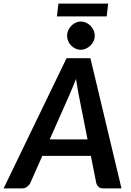

<svg xmlns="http://www.w3.org/2000/svg" viewBox="-60 -1046 730 1066"><path d="M426 -272 377 -519.5Q374 -536.5 370 -559Q366 -581.5 362 -608Q352 -581.5 342.5 -559Q333 -536.5 325.5 -519L216 -272ZM614.5 0H514Q497 0 487.8 -8.2Q478.5 -16.5 474.5 -29.5L444.5 -180.5H175L108 -29.5Q102.5 -18 90.2 -9Q78 0 62 0H-40L309.5 -723H442ZM264.5 -1026H540.5L532.5 -955H256ZM466 -847.5Q466 -831.5 459.2 -817.2Q452.5 -803 441.5 -792.5Q430.5 -782 416.5 -775.8Q402.5 -769.5 387.5 -769.5Q373 -769.5 359.5 -775.8Q346 -782 335.5 -792.5Q325 -803 318.8 -817.2Q312.5 -831.5 312.5 -847.5Q312.5 -863.5 319 -877.8Q325.5 -892 336 -903Q346.5 -914 360.2 -920.2Q374 -926.5 388.5 -926.5Q403.5 -926.5 417.5 -920.2Q431.5 -914 442.2 -903.2Q453 -892.5 459.5 -878.2Q466 -864 466 -847.5Z"/></svg>

Font: Lato 2
Style: Bold Italic
Weight: 700
Italic angle: -7°
Designer: Lukasz Dziedzic with Adam Twardoch and Botio Nikoltchev
Foundry: tyPoland Lukasz Dziedzic
Version: Version 2.015; 2015-08-06; http://www.latofonts.com/